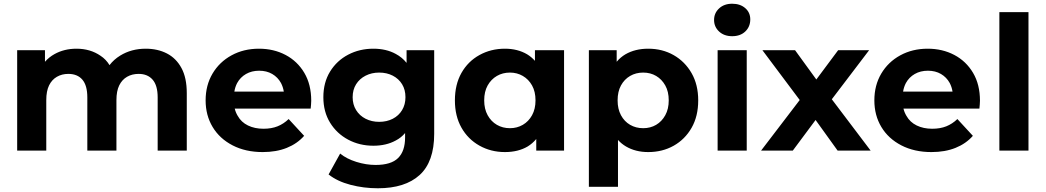

<svg xmlns="http://www.w3.org/2000/svg" viewBox="-20 -807 5605 1029"><path d="M761 -546Q825 -546 874.5 -520.5Q924 -495 952.5 -442.5Q981 -390 981 -308V0H825V-285Q825 -349 798 -380Q771 -411 723 -411Q688 -411 661 -395.5Q634 -380 619 -349.5Q604 -319 604 -270V0H448V-285Q448 -349 421.5 -380Q395 -411 346 -411Q312 -411 285 -395.5Q258 -380 243 -349.5Q228 -319 228 -270V0H72V-538H221V-476Q243 -501 272 -517Q324 -546 390 -546Q464 -546 519 -508Q548 -489 567 -458Q590 -488 624 -509Q684 -546 761 -546Z M1388 8Q1296 8 1226.5 -28Q1157 -64 1119.5 -126.5Q1082 -189 1082 -269Q1082 -350 1119 -412.5Q1156 -475 1221 -510.5Q1286 -546 1368 -546Q1447 -546 1510.5 -512.5Q1574 -479 1611 -416.5Q1648 -354 1648 -267Q1648 -258 1647 -246.5Q1646 -235 1645 -225H1238Q1243 -204 1254 -186Q1273 -152 1309 -134.5Q1345 -117 1392 -117Q1435 -117 1467.5 -130Q1500 -143 1527 -169L1610 -79Q1573 -37 1517 -14.5Q1461 8 1388 8ZM1501 -316Q1497 -341 1486 -362Q1469 -393 1439 -410.5Q1409 -428 1369 -428Q1329 -428 1298.5 -410.5Q1268 -393 1251 -362Q1240 -341 1236 -316Z M2005 202Q1929 202 1858.5 183.5Q1788 165 1741 128L1803 16Q1837 44 1889.5 60.5Q1942 77 1993 77Q2076 77 2113.5 40Q2151 3 2151 -70V-94Q2130 -69 2101 -54Q2050 -26 1981 -26Q1907 -26 1846 -58.5Q1785 -91 1749 -149.5Q1713 -208 1713 -286Q1713 -365 1749 -423.5Q1785 -482 1846 -514Q1907 -546 1981 -546Q2050 -546 2101 -518Q2135 -500 2159 -470V-538H2307V-90Q2307 60 2229 131Q2151 202 2005 202ZM2012 -154Q2053 -154 2085 -170.5Q2117 -187 2135 -217Q2153 -247 2153 -286Q2153 -326 2135 -355.5Q2117 -385 2085 -401.5Q2053 -418 2012 -418Q1972 -418 1939.5 -401.5Q1907 -385 1888.5 -355.5Q1870 -326 1870 -286Q1870 -247 1888.5 -217Q1907 -187 1939.5 -170.5Q1972 -154 2012 -154Z M2686 8Q2611 8 2549.5 -26.5Q2488 -61 2453 -123Q2418 -185 2418 -269Q2418 -354 2453 -416Q2488 -478 2549.5 -512Q2611 -546 2686 -546Q2754 -546 2805 -516Q2828 -502 2847 -481V-538H3003V0H2854V-62Q2834 -38 2808 -22Q2757 8 2686 8ZM2713 -120Q2751 -120 2782 -138Q2813 -156 2831.5 -189.5Q2850 -223 2850 -269Q2850 -316 2831.5 -349Q2813 -382 2782 -400Q2751 -418 2713 -418Q2674 -418 2643 -400Q2612 -382 2593.5 -349Q2575 -316 2575 -269Q2575 -223 2593.5 -189.5Q2612 -156 2643 -138Q2674 -120 2713 -120Z M3454 8Q3386 8 3335 -22Q3311 -36 3292 -57V194H3136V-538H3285V-476Q3305 -500 3332 -516Q3384 -546 3454 -546Q3530 -546 3590.5 -511.5Q3651 -477 3686.5 -415Q3722 -353 3722 -269Q3722 -184 3686.5 -122Q3651 -60 3590.5 -26Q3530 8 3454 8ZM3427 -120Q3466 -120 3496.5 -138Q3527 -156 3545.5 -189.5Q3564 -223 3564 -269Q3564 -316 3545.5 -349Q3527 -382 3496.5 -400Q3466 -418 3427 -418Q3388 -418 3357 -400Q3326 -382 3308 -349Q3290 -316 3290 -269Q3290 -223 3308 -189.5Q3326 -156 3357 -138Q3388 -120 3427 -120Z M3826 0V-538H3982V0ZM3904 -613Q3861 -613 3834 -638Q3807 -663 3807 -700Q3807 -737 3834 -762Q3861 -787 3904 -787Q3947 -787 3974 -763.5Q4001 -740 4001 -703Q4001 -664 3974.5 -638.5Q3948 -613 3904 -613Z M4059 0 4266 -271 4066 -538H4241L4355 -381L4472 -538H4638L4438 -275L4646 0H4469L4351 -164L4229 0Z M4972 8Q4880 8 4810.5 -28Q4741 -64 4703.5 -126.5Q4666 -189 4666 -269Q4666 -350 4703 -412.5Q4740 -475 4805 -510.5Q4870 -546 4952 -546Q5031 -546 5094.5 -512.5Q5158 -479 5195 -416.5Q5232 -354 5232 -267Q5232 -258 5231 -246.5Q5230 -235 5229 -225H4822Q4827 -204 4838 -186Q4857 -152 4893 -134.5Q4929 -117 4976 -117Q5019 -117 5051.5 -130Q5084 -143 5111 -169L5194 -79Q5157 -37 5101 -14.5Q5045 8 4972 8ZM5085 -316Q5081 -341 5070 -362Q5053 -393 5023 -410.5Q4993 -428 4953 -428Q4913 -428 4882.5 -410.5Q4852 -393 4835 -362Q4824 -341 4820 -316Z M5336 0V-742H5492V0Z"/></svg>

Font: Montserrat Z
Style: Bold
Weight: 700
Designer: Julieta Ulanovsky
Foundry: Julieta Ulanovsky
Version: Version 8.000